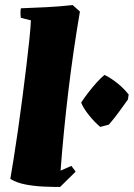

<svg xmlns="http://www.w3.org/2000/svg" viewBox="-20 -732 532 764"><path d="M219 12Q191 12 155 10.5Q119 9 83.5 2.5Q48 -4 21 -20Q26 -49 34 -98.5Q42 -148 51 -210.5Q60 -273 68.5 -338.5Q77 -404 84.5 -465.5Q92 -527 97 -576Q102 -625 103 -651L63 -661Q60 -681 63 -699Q114 -701 166 -703.5Q218 -706 269 -712L298 -686Q271 -528 252 -369.5Q233 -211 221 -53L264 -72L281 -49ZM379 -227Q358 -244 334.5 -273Q311 -302 303 -324Q314 -341 330.5 -362.5Q347 -384 364.5 -403.5Q382 -423 396 -434Q422 -421 447 -401Q472 -381 492 -356L489 -336Q471 -311 452.5 -285.5Q434 -260 413 -236Z"/></svg>

Font: Labrada Black
Style: Italic
Weight: 900
Italic angle: -7°
Designer: Mercedes Jáuregui
Foundry: Omnibus-Type Team
Version: Version 1.000; ttfautohint (v1.8.4.7-5d5b)